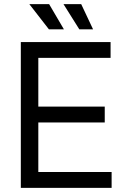

<svg xmlns="http://www.w3.org/2000/svg" viewBox="-20 -902 603 922"><path d="M80 0V-700H511V-624H164V-390H483V-314H164V-76H516V0ZM215 -761 121 -882H216L287 -761ZM361 -761 285 -882H370L427 -761Z"/></svg>

Font: Space Grotesk Light
Style: Regular
Weight: 400
Version: Version 2.000